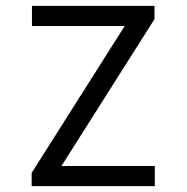

<svg xmlns="http://www.w3.org/2000/svg" viewBox="-20 -638 640 658"><path d="M88.5 0V-45.5L407.5 -549H89.5V-618H509.5V-572.5L190.5 -69H510.5V0Z"/></svg>

Font: Victor Mono Thin
Style: Regular
Weight: 100
Monospace: yes
Designer: Rune Bjørnerås
Version: Version 1.561;gftools[0.9.30]